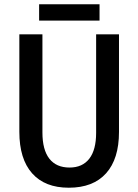

<svg xmlns="http://www.w3.org/2000/svg" viewBox="-20 -876 653 906"><path d="M304.7 9.8Q191.9 9.8 131.6 -58.1Q71.3 -126 71.3 -253.9V-713.9H180.2V-251Q180.2 -168.9 212.9 -127.2Q245.6 -85.4 308.1 -85.4Q369.1 -85.4 401.4 -127.2Q433.6 -168.9 433.6 -249V-713.9H541.5V-253.4Q541.5 -126 480.5 -58.1Q419.4 9.8 304.7 9.8ZM164.6 -778.8V-856H449.7V-778.8Z"/></svg>

Font: Open Sans
Style: Regular
Weight: 600
Width: 3
Foundry: Ascender Corporation
Version: Version 1.000